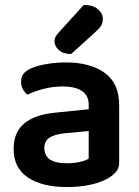

<svg xmlns="http://www.w3.org/2000/svg" viewBox="-20 -740 562 775"><path d="M250 -81Q279 -81 303 -86.5Q327 -92 338 -100V-211L241 -202Q201 -198 180 -184.5Q159 -171 159 -142Q159 -113 180.5 -97Q202 -81 250 -81ZM246 -488Q344 -488 402.5 -446Q461 -404 461 -316V-85Q461 -61 449 -47Q437 -33 419 -22Q391 -5 348 5Q305 15 250 15Q150 15 92.5 -23.5Q35 -62 35 -139Q35 -206 77.5 -241.5Q120 -277 201 -285L338 -299V-317Q338 -355 310.5 -373Q283 -391 233 -391Q194 -391 157 -381.5Q120 -372 91 -358Q80 -366 72.5 -379.5Q65 -393 65 -409Q65 -429 74.5 -441.5Q84 -454 105 -464Q134 -476 171 -482Q208 -488 246 -488ZM318 -720Q355 -720 375 -703Q395 -686 395 -665Q395 -646 387 -634.5Q379 -623 360 -606L267 -522Q235 -522 217.5 -538Q200 -554 200 -573Q200 -584 204.5 -592Q209 -600 219 -611Z"/></svg>

Font: Baloo Paaji 2 SemiBold
Style: Regular
Weight: 600
Designer: Shuchita Grover, Noopur Datye and Ek Type
Foundry: Ek Type
Version: Version 1.640;hotconv 1.0.111;makeotfexe 2.5.65597; ttfautoh